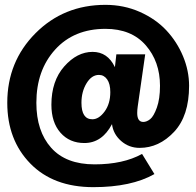

<svg xmlns="http://www.w3.org/2000/svg" viewBox="-20 -744 810 792"><path d="M316 -320Q316 -252 361 -252Q388 -252 411.5 -284Q435 -316 435 -364Q435 -398 422 -416.5Q409 -435 388 -435Q358 -435 337 -400.5Q316 -366 316 -320ZM10 -320Q10 -490 126.5 -607Q243 -724 415 -724Q491 -724 556.5 -695Q622 -666 666 -619Q710 -572 735 -512Q760 -452 760 -390Q760 -266 698 -200Q636 -134 556 -134Q512 -134 479.5 -162.5Q447 -191 442 -232Q401 -154 328 -154Q267 -154 229.5 -196.5Q192 -239 192 -312Q192 -410 245 -470Q298 -530 362 -530Q424 -530 454 -467L460 -520H579L548 -304Q546 -290 546 -278Q546 -241 571 -241Q585 -241 599.5 -252.5Q614 -264 627 -300Q640 -336 640 -390Q640 -490 581 -557.5Q522 -625 415 -625Q285 -625 207.5 -539.5Q130 -454 130 -320Q130 -203 191 -134.5Q252 -66 370 -66Q488 -66 566 -109L617 -26Q522 28 365 28Q200 28 105 -69.5Q10 -167 10 -320Z"/></svg>

Font: renner_700bold
Style: Bold
Weight: 700
Version: Version 003.000 ; ttfautohint (v0.97) -l 8 -r 50 -G 200 -x 1